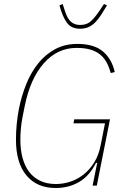

<svg xmlns="http://www.w3.org/2000/svg" viewBox="-20 -930 635 962"><path d="M467 -114H461Q428 -48 376 -18Q324 12 259 12Q165 12 112.5 -51Q60 -114 60 -230Q60 -308 75 -386Q88 -450 111.5 -508.5Q135 -567 171 -612Q207 -657 256 -683.5Q305 -710 367 -710Q451 -710 495.5 -672.5Q540 -635 555 -569L535 -564Q527 -593 514.5 -616.5Q502 -640 482 -656.5Q462 -673 433 -681.5Q404 -690 364 -690Q268 -690 200 -613.5Q132 -537 104 -399L94 -349Q87 -315 84.5 -284Q82 -253 82 -230Q82 -180 93 -139Q104 -98 126 -69Q148 -40 181.5 -24Q215 -8 260 -8Q296 -8 331.5 -19.5Q367 -31 398 -55Q429 -79 452 -116Q475 -153 485 -205L506 -312H348L352 -332H531L465 0H444ZM381 -786Q337 -786 315 -816.5Q293 -847 278 -903L294 -910L306 -873Q318 -836 336 -820.5Q354 -805 381 -805Q412 -805 431.5 -820.5Q451 -836 477 -874L501 -910L516 -903Q500 -876 486 -854.5Q472 -833 456.5 -817.5Q441 -802 423 -794Q405 -786 381 -786Z"/></svg>

Font: IBM Plex Sans Condensed Thin
Style: Italic
Weight: 100
Width: 3
Italic angle: -11°
Designer: Mike Abbink, Paul van der Laan, Pieter van Rosmalen
Foundry: Bold Monday
Version: Version 1.3